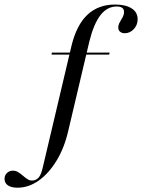

<svg xmlns="http://www.w3.org/2000/svg" viewBox="-176 -651 638 863"><path d="M-97.6 192.7Q-125 192.7 -140.3 182.3Q-155.6 171.8 -155.6 153.2Q-155.6 137.1 -144.8 126.6Q-133.9 116.1 -117.7 116.1Q-104.8 116.1 -94 123Q-83.1 129.8 -73.4 138.3Q-63.7 146.8 -53.6 153.6Q-43.5 160.5 -32.3 160.5Q-15.3 160.5 -3.6 148.4Q8.1 136.3 15.3 105.6L144.4 -441.1Q166.9 -537.1 216.1 -583.9Q265.3 -630.6 341.1 -630.6Q388.7 -630.6 415.7 -613.3Q442.7 -596 442.7 -564.5Q442.7 -538.7 425.4 -520.2Q408.1 -501.6 384.7 -501.6Q371.8 -501.6 363.7 -508.5Q355.6 -515.3 355.6 -526.6Q355.6 -539.5 362.5 -551.2Q369.4 -562.9 375.4 -574.2Q381.5 -585.5 381.5 -597.6Q381.5 -621.8 348.4 -621.8Q305.6 -621.8 275.4 -582.7Q245.2 -543.5 225.8 -465.3L130.6 -62.1Q112.9 14.5 77.8 71.8Q42.7 129 -2.4 160.9Q-47.6 192.7 -97.6 192.7ZM55.6 -405.6 57.3 -414.5H316.9L314.5 -405.6Z"/></svg>

Font: Playfair 144pt
Style: Italic
Weight: 400
Italic angle: -15.6°
Designer: Claus Eggers Sørensen
Foundry: Claus Eggers Sørensen
Version: Version 2.001;gftools[0.9.30]